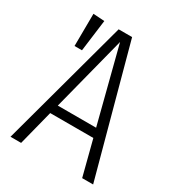

<svg xmlns="http://www.w3.org/2000/svg" viewBox="-167 -792 820 894"><g transform="rotate(30 243.0 -344.5)"><path d="M133.8 -685.1 111.8 -515.1H71.8L73.2 -689ZM410.2 0 361.8 -188H129.9L82 0H24.9L210.9 -685.1H283.2L469.2 0ZM143.1 -235.8H349.1L246.1 -637.2Z"/></g></svg>

Font: Fira Sans Compressed Light
Style: Regular
Weight: 300
Width: 1
Designer: Carrois Corporate & Edenspiekermann AG
Foundry: Carrois Corporate GbR & Edenspiekermann AG
Version: Version 4.203;PS 004.203;hotconv 1.0.88;makeotf.lib2.5.64775